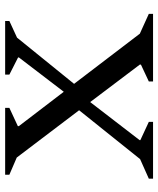

<svg xmlns="http://www.w3.org/2000/svg" viewBox="44 -644 600 727"><g transform="rotate(-90 343.5 -280.0)"><path d="M31 0V-16L105 -49L290 -280L111 -516L46 -544V-560H299V-544L230 -512V-508L360 -338L490 -508V-511L425 -544V-560H628V-544L565 -515L390 -299L580 -50L655 -16V0H399V-16L463 -46V-50L321 -238L177 -51V-48L246 -16V0Z"/></g></svg>

Font: Spectral SC Medium
Style: Regular
Weight: 500
Designer: Jean-Baptiste Levee
Foundry: Production Type
Version: Version 2.001